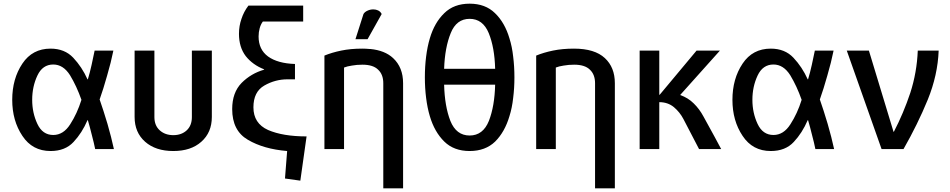

<svg xmlns="http://www.w3.org/2000/svg" viewBox="-20 -816 5200 1051"><path d="M603.5 0Q589.8 -63.5 568.4 -137.7Q545.9 -212.9 525.4 -271.5Q545.9 -329.1 566.4 -402.3Q587.9 -475.6 600.6 -539.1Q566.4 -539.1 498 -539.1Q491.2 -504.9 481.4 -460.9Q471.7 -417 460.9 -381.8Q460 -381.8 459 -381.8Q428.7 -449.2 380.9 -500Q334 -549.8 256.8 -549.8Q157.2 -549.8 102.5 -467.8Q46.9 -384.8 46.9 -269.5Q46.9 -155.3 102.5 -72.3Q157.2 10.7 256.8 10.7Q336.9 10.7 382.8 -39.1Q428.7 -87.9 459 -158.2Q460 -158.2 460.9 -158.2Q471.7 -122.1 482.4 -78.1Q494.1 -34.2 501 0Q535.2 0 603.5 0ZM425.8 -269.5Q402.3 -194.3 364.3 -135.7Q327.1 -77.1 271.5 -77.1Q212.9 -77.1 184.6 -137.7Q156.2 -198.2 156.2 -269.5Q156.2 -341.8 184.6 -402.3Q212.9 -462.9 271.5 -462.9Q326.2 -462.9 363.3 -404.3Q399.4 -344.7 425.8 -269.5Z M1139.6 -175.8Q1139.6 -266.6 1139.6 -539.1Q1112.3 -539.1 1030.3 -539.1Q1030.3 -448.2 1030.3 -174.8Q1030.3 -128.9 1002 -102.5Q973.6 -76.2 928.7 -76.2Q883.8 -76.2 854.5 -102.5Q825.2 -128.9 825.2 -174.8Q825.2 -295.9 825.2 -539.1Q797.9 -539.1 716.8 -539.1Q716.8 -448.2 716.8 -175.8Q716.8 -90.8 774.4 -40Q832 10.7 928.7 10.7Q1025.4 10.7 1082 -40Q1139.6 -90.8 1139.6 -175.8Z M1658.2 -69.3Q1528.3 -69.3 1447.3 -104.5Q1367.2 -140.6 1367.2 -228.5Q1367.2 -313.5 1426.8 -347.7Q1486.3 -381.8 1553.7 -381.8Q1567.4 -381.8 1594.7 -381.8Q1594.7 -403.3 1594.7 -465.8Q1500 -468.8 1447.3 -506.8Q1395.5 -544.9 1395.5 -616.2Q1395.5 -639.6 1401.4 -661.1Q1407.2 -682.6 1418.9 -698.2Q1493.2 -698.2 1639.6 -698.2Q1639.6 -719.7 1639.6 -785.2Q1565.4 -785.2 1339.8 -785.2Q1314.5 -752 1301.8 -712.9Q1288.1 -673.8 1288.1 -630.9Q1288.1 -557.6 1325.2 -508.8Q1363.3 -460.9 1425.8 -436.5Q1425.8 -436.5 1425.8 -434.6Q1354.5 -414.1 1302.7 -362.3Q1251 -309.6 1251 -218.8Q1251 -100.6 1336.9 -50.8Q1422.9 0 1551.8 10.7Q1547.9 60.5 1540 161.1Q1561.5 164.1 1624 172.9Q1632.8 112.3 1658.2 -69.3Z M2186.5 214.8Q2186.5 71.3 2186.5 -360.4Q2186.5 -447.3 2131.8 -498Q2086.9 -540 2006.8 -547.9Q2006.8 -547.9 2005.9 -547.9Q2005.9 -547.9 2004.9 -547.9Q2004.9 -547.9 2003.9 -547.9Q2003.9 -547.9 2002.9 -547.9Q2002 -547.9 2002 -547.9Q1982.4 -549.8 1962.9 -549.8Q1899.4 -549.8 1847.7 -539.1Q1795.9 -528.3 1755.9 -511.7Q1755.9 -341.8 1755.9 0Q1782.2 0 1863.3 0Q1863.3 -111.3 1863.3 -446.3Q1879.9 -453.1 1906.2 -457Q1932.6 -461.9 1963.9 -461.9Q2022.5 -461.9 2049.8 -434.6Q2078.1 -408.2 2078.1 -360.4Q2078.1 -168 2078.1 214.8Q2105.5 214.8 2186.5 214.8ZM2069.3 -739.3Q2062.5 -752.9 2049.8 -758.8Q2038.1 -764.6 2023.4 -764.6Q2006.8 -764.6 1992.2 -757.8Q1976.6 -751 1969.7 -739.3Q1955.1 -693.4 1925.8 -601.6Q1942.4 -601.6 1992.2 -601.6Q2011.7 -636.7 2069.3 -739.3Z M2795.9 -392.6Q2795.9 -452.1 2789.1 -505.9Q2783.2 -560.5 2768.6 -606.4Q2743.2 -692.4 2689.5 -744.1Q2636.7 -795.9 2550.8 -795.9Q2464.8 -795.9 2412.1 -744.1Q2358.4 -692.4 2333 -606.4Q2319.3 -560.5 2312.5 -505.9Q2305.7 -452.1 2305.7 -392.6Q2305.7 -334 2312.5 -280.3Q2319.3 -225.6 2333 -179.7Q2358.4 -93.8 2412.1 -41Q2464.8 10.7 2550.8 10.7Q2636.7 10.7 2690.4 -41Q2743.2 -93.8 2768.6 -179.7Q2783.2 -225.6 2789.1 -280.3Q2795.9 -334 2795.9 -392.6ZM2690.4 -439.5Q2621.1 -439.5 2411.1 -439.5Q2415 -555.7 2447.3 -634.8Q2478.5 -712.9 2550.8 -712.9Q2623 -712.9 2655.3 -634.8Q2687.5 -555.7 2690.4 -439.5ZM2690.4 -352.5Q2687.5 -234.4 2656.2 -154.3Q2624 -74.2 2550.8 -74.2Q2477.5 -74.2 2445.3 -154.3Q2414.1 -234.4 2411.1 -352.5Q2503.9 -352.5 2690.4 -352.5Z M3345.7 214.8Q3345.7 71.3 3345.7 -360.4Q3345.7 -447.3 3291 -498Q3235.4 -549.8 3122.1 -549.8Q3058.6 -549.8 3006.8 -539.1Q2955.1 -528.3 2915 -511.7Q2915 -341.8 2915 0Q2941.4 0 3022.5 0Q3022.5 -111.3 3022.5 -446.3Q3039.1 -453.1 3065.4 -457Q3091.8 -461.9 3123 -461.9Q3181.6 -461.9 3209 -434.6Q3237.3 -408.2 3237.3 -360.4Q3237.3 -168 3237.3 214.8Q3264.6 214.8 3345.7 214.8Z M3927.7 0Q3904.3 -44.9 3831.1 -177.7Q3808.6 -219.7 3777.3 -250Q3747.1 -280.3 3703.1 -295.9Q3775.4 -377 3920.9 -539.1Q3888.7 -539.1 3793 -539.1Q3742.2 -478.5 3590.8 -296.9Q3590.8 -296.9 3588.9 -296.9Q3588.9 -357.4 3588.9 -539.1Q3562.5 -539.1 3481.4 -539.1Q3481.4 -404.3 3481.4 0Q3507.8 0 3588.9 0Q3588.9 -64.5 3588.9 -256.8Q3635.7 -256.8 3668.9 -229.5Q3701.2 -202.1 3720.7 -165Q3750 -110.4 3806.6 0Q3836.9 0 3927.7 0Z M4545.9 0Q4532.2 -63.5 4510.7 -137.7Q4488.3 -212.9 4467.8 -271.5Q4488.3 -329.1 4508.8 -402.3Q4530.3 -475.6 4543 -539.1Q4508.8 -539.1 4440.4 -539.1Q4433.6 -504.9 4423.8 -460.9Q4414.1 -417 4403.3 -381.8Q4402.3 -381.8 4401.4 -381.8Q4371.1 -449.2 4323.2 -500Q4276.4 -549.8 4199.2 -549.8Q4099.6 -549.8 4044.9 -467.8Q3989.3 -384.8 3989.3 -269.5Q3989.3 -155.3 4044.9 -72.3Q4099.6 10.7 4199.2 10.7Q4279.3 10.7 4325.2 -39.1Q4371.1 -87.9 4401.4 -158.2Q4402.3 -158.2 4403.3 -158.2Q4414.1 -122.1 4424.8 -78.1Q4436.5 -34.2 4443.4 0Q4477.5 0 4545.9 0ZM4368.2 -269.5Q4344.7 -194.3 4306.6 -135.7Q4269.5 -77.1 4213.9 -77.1Q4155.3 -77.1 4127 -137.7Q4098.6 -198.2 4098.6 -269.5Q4098.6 -341.8 4127 -402.3Q4155.3 -462.9 4213.9 -462.9Q4268.6 -462.9 4305.7 -404.3Q4341.8 -344.7 4368.2 -269.5Z M5118.2 -539.1Q5088.9 -539.1 5003.9 -539.1Q4999 -418.9 4962.9 -307.6Q4925.8 -196.3 4873 -94.7Q4872.1 -94.7 4871.1 -94.7Q4836.9 -206.1 4736.3 -539.1Q4706.1 -539.1 4615.2 -539.1Q4662.1 -404.3 4805.7 0Q4835.9 0 4925.8 0Q5002.9 -134.8 5058.6 -270.5Q5113.3 -405.3 5118.2 -539.1Z"/></svg>

Font: DaxlinePro-Medium
Style: Medium
Weight: 400
Designer: Hans Reichel
Version: Version 7.502; 2006